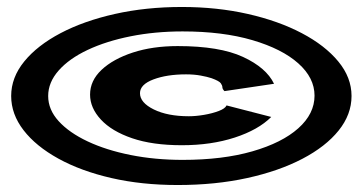

<svg xmlns="http://www.w3.org/2000/svg" viewBox="-20 -547 1040 550"><path d="M489 -17Q386 -17 299 -37Q212 -57 147.5 -92.5Q83 -128 47.5 -174Q12 -220 12 -272Q12 -325 49.5 -371Q87 -417 153.5 -452Q220 -487 309 -507Q398 -527 501 -527Q602 -527 690 -507Q778 -487 844.5 -452Q911 -417 949 -371Q987 -325 987 -272Q987 -219 950 -173Q913 -127 846 -92Q779 -57 688 -37Q597 -17 489 -17ZM503 -89Q618 -89 703 -113.5Q788 -138 834.5 -179.5Q881 -221 881 -273Q881 -324 834.5 -365.5Q788 -407 703 -432Q618 -457 503 -457Q424 -457 354 -443Q284 -429 231 -404Q178 -379 148 -345Q118 -311 118 -272Q118 -233 148 -200Q178 -167 231 -142Q284 -117 354 -103Q424 -89 503 -89ZM501 -131Q417 -131 358.5 -151Q300 -171 269 -204.5Q238 -238 238 -276Q238 -316 271 -347Q304 -378 360.5 -396.5Q417 -415 489 -415Q609 -415 676 -384Q743 -353 765 -307L623 -286Q617 -292 617 -297Q617 -302 612.5 -308.5Q608 -315 586 -323Q574 -327 555 -330.5Q536 -334 513 -334Q458 -334 419.5 -319.5Q381 -305 381 -280Q381 -253 420.5 -233.5Q460 -214 521 -214Q541 -214 564.5 -218Q588 -222 606.5 -229Q625 -236 629 -245L757 -212Q720 -175 652.5 -153Q585 -131 501 -131Z"/></svg>

Font: Inconsolata UltraExpanded Black
Style: Regular
Weight: 900
Width: 9
Monospace: yes
Designer: Raph Levien, Cyreal, Brenton Simpson
Foundry: Raph Levien, Cyreal, Google
Version: Version 3.001; ttfautohint (v1.8.2.53-6de2)